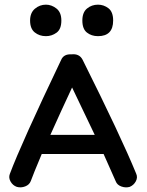

<svg xmlns="http://www.w3.org/2000/svg" viewBox="-20 -791 629 823"><path d="M52 10Q35 4 25.5 -12.5Q16 -29 22 -45Q71 -176 242 -534Q253 -560 286 -558Q320 -562 334 -535Q498 -207 564 -46Q571 -30 562 -13.5Q553 3 536 10Q519 15 500.5 8.5Q482 2 476 -14Q459 -53 424 -131H159Q122 -43 112 -15Q106 1 88 8Q70 15 52 10ZM386 -213Q356 -277 289 -416Q244 -320 196 -213ZM177 -636Q149 -636 129 -652Q109 -668 109 -703Q109 -736 129.5 -753.5Q150 -771 177 -771Q201 -771 222 -754.5Q243 -738 243 -703Q243 -666 222.5 -651Q202 -636 177 -636ZM400 -636Q372 -636 352.5 -651.5Q333 -667 333 -703Q333 -738 353 -754.5Q373 -771 400 -771Q425 -771 445 -755.5Q465 -740 465 -703Q465 -636 400 -636Z"/></svg>

Font: Hoogli
Style: Bold
Weight: 700
Designer: Anand Singh Naorem
Foundry: Brand New Type
Version: Version 1.00 b007